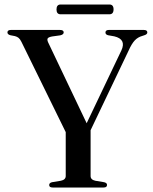

<svg xmlns="http://www.w3.org/2000/svg" viewBox="-20 -833 681 853"><path d="M455.5 -11.5Q455.5 0 440.5 0H214Q198.5 0 198.5 -11Q198.5 -20.5 211 -23.5L250.5 -30Q272 -34.5 272 -51V-246L75 -647.5Q69 -659.5 62.5 -664.8Q56 -670 46.5 -672.5L26 -676.5Q13 -680 13 -689Q13 -700 29 -700H246Q263 -700 263 -689Q263 -679.5 247.5 -676L211.5 -671Q195.5 -668 192 -662.5Q188.5 -657 193.5 -645.5L365 -285.5L519.5 -609.5Q542 -658.5 488 -671.5L460 -676.5Q448.5 -679.5 448.5 -688.5Q448.5 -700 464 -700H618.5Q634.5 -700 634.5 -689Q634.5 -680.5 621.5 -676.5L612.5 -673.5Q592.5 -668 578.8 -653.5Q565 -639 551 -607.5L382.5 -254.5V-51Q382.5 -34.5 403.5 -30L442.5 -23.5Q455.5 -20.5 455.5 -11.5ZM231 -791Q231 -813 249.5 -813H466Q484.5 -813 484.5 -791.5Q484.5 -769.5 466 -769.5H249.5Q231 -769.5 231 -791Z"/></svg>

Font: Fraunces 72pt
Style: Regular
Weight: 400
Version: Version 1.000;[0bf87f6ff]